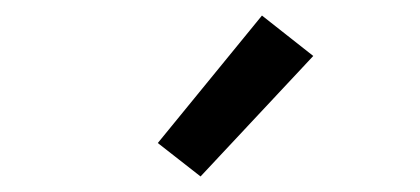

<svg xmlns="http://www.w3.org/2000/svg" viewBox="-20 -790 540 247"><path d="M238 -563 183 -606 317 -770 383 -718Z"/></svg>

Font: Iosevka SS08
Style: Regular
Weight: 400
Monospace: yes
Designer: Belleve Invis
Foundry: Belleve Invis
Version: 2.1.0; ttfautohint (v1.8.2)